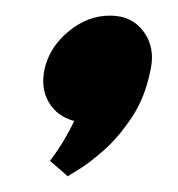

<svg xmlns="http://www.w3.org/2000/svg" viewBox="-20 -143 228 246"><path d="M44 63 67 83Q66 83 79.5 75Q93 67 112 50.5Q131 34 148.5 8Q166 -18 173 -54Q179 -82 164 -102.5Q149 -123 121 -123Q92 -123 67.5 -102.5Q43 -82 37 -54Q32 -30 42.5 -12Q53 6 75 12Q70 23 62 36.5Q54 50 44 63Z"/></svg>

Font: Advent Pro ExtraBold
Style: Italic
Weight: 800
Italic angle: -12°
Version: Version 3.000